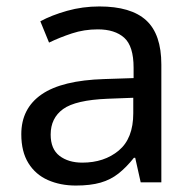

<svg xmlns="http://www.w3.org/2000/svg" viewBox="-20 -565 601 595"><path d="M288 -545Q386 -545 433 -502Q480 -459 480 -365V0H416L399 -76H395Q372 -47 347.5 -27.5Q323 -8 291.5 1Q260 10 215 10Q167 10 128.5 -7Q90 -24 68 -59.5Q46 -95 46 -149Q46 -229 109 -272.5Q172 -316 303 -320L394 -323V-355Q394 -422 365 -448Q336 -474 283 -474Q241 -474 203 -461.5Q165 -449 132 -433L105 -499Q140 -518 188 -531.5Q236 -545 288 -545ZM314 -259Q214 -255 175.5 -227Q137 -199 137 -148Q137 -103 164.5 -82Q192 -61 235 -61Q303 -61 348 -98.5Q393 -136 393 -214V-262Z"/></svg>

Font: lkannada25
Style: Book
Weight: 400
Designer: Jelle Bosma - Monotype Design Team
Foundry: Monotype Imaging Inc.
Version: Version 2.003